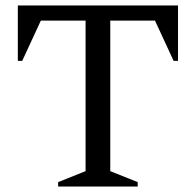

<svg xmlns="http://www.w3.org/2000/svg" viewBox="-20 -680 714 700"><path d="M192 0V-16L292 -56V-605H129L61 -458H45V-660H629V-458H613L545 -605H382V-56L482 -16V0Z"/></svg>

Font: Spectral SC
Style: Regular
Weight: 400
Designer: Jean-Baptiste Levee
Foundry: Production Type
Version: Version 2.001